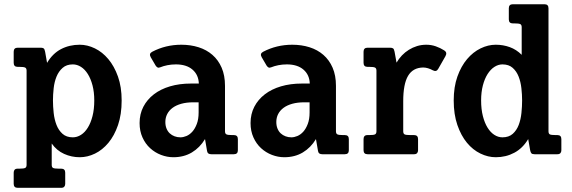

<svg xmlns="http://www.w3.org/2000/svg" viewBox="-20 -731 2711 910"><path d="M426.8 -254.9Q426.8 -294.4 418.5 -326.2Q410.2 -357.9 396.2 -380.1Q382.3 -402.3 363.8 -414.1Q345.2 -425.8 325.2 -425.8Q295.4 -425.8 276.9 -409.4Q258.3 -393.1 248 -368.2Q237.8 -343.3 234.4 -313Q231 -282.7 231 -254.9Q231 -226.6 234.4 -195.6Q237.8 -164.6 247.8 -138.9Q257.8 -113.3 276.4 -96.7Q294.9 -80.1 325.2 -80.1Q345.2 -80.1 363.8 -91.8Q382.3 -103.5 396.2 -126Q410.2 -148.4 418.5 -180.9Q426.8 -213.4 426.8 -254.9ZM556.6 -254.9Q556.6 -188.5 539.3 -138.2Q522 -87.9 493.7 -54Q465.3 -20 429.9 -2.9Q394.5 14.2 357.9 14.2Q318.8 14.2 283.7 -1.7Q248.5 -17.6 225.1 -50.8V50.3Q225.1 61.5 231.4 64.9Q237.8 68.4 258.8 68.4H270Q289.1 68.4 289.1 87.4V140.6Q289.1 148.9 284.4 154.1Q279.8 159.2 270 159.2H64Q44.9 159.2 44.9 140.1V87.4Q44.9 78.6 49.3 73.5Q53.7 68.4 64 68.4H72.3Q92.8 68.4 99.4 64.9Q106 61.5 106 50.3V-396Q106 -407.2 99.4 -410.6Q92.8 -414.1 72.3 -414.1H64Q44.9 -414.1 44.9 -433.1V-485.8Q44.9 -504.9 64 -504.9H172.9Q182.1 -504.9 186.8 -501.7Q191.4 -498.5 193.8 -485.8L203.1 -433.1Q229.5 -477.5 269.3 -498.3Q309.1 -519 357.9 -519Q394 -519 429.7 -501.7Q465.3 -484.4 493.4 -450.9Q521.5 -417.5 539.1 -368.2Q556.6 -318.8 556.6 -254.9Z M921.4 -246.1H896.5Q864.7 -246.1 839.8 -239.3Q814.9 -232.4 798.1 -220Q781.2 -207.5 772.5 -190.4Q763.7 -173.3 763.7 -152.8Q763.7 -135.3 769.3 -121.6Q774.9 -107.9 784.7 -98.9Q794.4 -89.8 807.4 -85Q820.3 -80.1 835.4 -80.1Q848.6 -80.1 863.8 -86.4Q878.9 -92.8 891.6 -106.9Q904.3 -121.1 912.8 -143.6Q921.4 -166 921.4 -198.2ZM1107.4 -18.6Q1107.4 0 1088.4 0H981.4Q973.1 0 968 -3.4Q962.9 -6.8 961.4 -15.1L951.7 -71.8Q927.2 -31.2 889.4 -8.5Q851.6 14.2 801.8 14.2Q772 14.2 743.2 3.2Q714.4 -7.8 691.7 -28.6Q668.9 -49.3 655.3 -79.6Q641.6 -109.9 641.6 -147.9Q641.6 -190.4 659.4 -224.9Q677.2 -259.3 709.2 -283.9Q741.2 -308.6 785.9 -321.8Q830.6 -335 884.8 -335H922.4Q920.9 -376.5 892.3 -401.1Q863.8 -425.8 813.5 -425.8Q792.5 -425.8 773.2 -421.9Q753.9 -418 739.7 -412.1Q731.4 -408.7 726.6 -411.4Q721.7 -414.1 717.8 -419.9L694.3 -460Q684.6 -477.1 701.7 -485.8Q765.1 -519 839.4 -519Q883.3 -519 921.1 -507.1Q959 -495.1 986.8 -470.9Q1014.6 -446.8 1030.5 -410.2Q1046.4 -373.5 1046.4 -324.2V-108.9Q1046.4 -97.2 1053.5 -94Q1060.5 -90.8 1080.1 -90.8H1088.4Q1107.4 -90.8 1107.4 -71.8Z M1447.3 -246.1H1422.4Q1390.6 -246.1 1365.7 -239.3Q1340.8 -232.4 1324 -220Q1307.1 -207.5 1298.3 -190.4Q1289.6 -173.3 1289.6 -152.8Q1289.6 -135.3 1295.2 -121.6Q1300.8 -107.9 1310.5 -98.9Q1320.3 -89.8 1333.3 -85Q1346.2 -80.1 1361.3 -80.1Q1374.5 -80.1 1389.6 -86.4Q1404.8 -92.8 1417.5 -106.9Q1430.2 -121.1 1438.7 -143.6Q1447.3 -166 1447.3 -198.2ZM1633.3 -18.6Q1633.3 0 1614.3 0H1507.3Q1499 0 1493.9 -3.4Q1488.8 -6.8 1487.3 -15.1L1477.5 -71.8Q1453.1 -31.2 1415.3 -8.5Q1377.4 14.2 1327.6 14.2Q1297.9 14.2 1269 3.2Q1240.2 -7.8 1217.5 -28.6Q1194.8 -49.3 1181.2 -79.6Q1167.5 -109.9 1167.5 -147.9Q1167.5 -190.4 1185.3 -224.9Q1203.1 -259.3 1235.1 -283.9Q1267.1 -308.6 1311.8 -321.8Q1356.4 -335 1410.6 -335H1448.2Q1446.8 -376.5 1418.2 -401.1Q1389.6 -425.8 1339.4 -425.8Q1318.4 -425.8 1299.1 -421.9Q1279.8 -418 1265.6 -412.1Q1257.3 -408.7 1252.4 -411.4Q1247.6 -414.1 1243.7 -419.9L1220.2 -460Q1210.4 -477.1 1227.5 -485.8Q1291 -519 1365.2 -519Q1409.2 -519 1447 -507.1Q1484.9 -495.1 1512.7 -470.9Q1540.5 -446.8 1556.4 -410.2Q1572.3 -373.5 1572.3 -324.2V-108.9Q1572.3 -97.2 1579.3 -94Q1586.4 -90.8 1606 -90.8H1614.3Q1633.3 -90.8 1633.3 -71.8Z M1961.4 -18.6Q1961.4 -10.3 1956.8 -5.1Q1952.1 0 1942.4 0H1722.2Q1703.1 0 1703.1 -19V-71.8Q1703.1 -80.6 1707.5 -85.7Q1711.9 -90.8 1722.2 -90.8H1730.5Q1751 -90.8 1757.6 -94.2Q1764.2 -97.7 1764.2 -108.9V-396Q1764.2 -407.2 1757.6 -410.6Q1751 -414.1 1730.5 -414.1H1722.2Q1703.1 -414.1 1703.1 -433.1V-485.8Q1703.1 -504.9 1722.2 -504.9H1828.1Q1837.9 -504.9 1842.8 -501.7Q1847.7 -498.5 1850.1 -485.8L1859.4 -434.1Q1870.1 -452.6 1885 -468.3Q1899.9 -483.9 1918 -495.1Q1936 -506.3 1956.8 -512.7Q1977.5 -519 2000.5 -519Q2023.9 -519 2045.4 -511.5Q2066.9 -503.9 2085.4 -492.2Q2101.1 -482.4 2091.3 -464.8L2057.1 -404.8Q2048.3 -388.7 2031.2 -397.9Q2020.5 -403.8 2008.5 -407.5Q1996.6 -411.1 1985.4 -411.1Q1937 -410.2 1914.1 -371.6Q1891.1 -333 1891.1 -251V-108.9Q1891.1 -97.7 1897.5 -94.2Q1903.8 -90.8 1924.8 -90.8H1942.4Q1961.4 -90.8 1961.4 -71.8Z M2454.6 -254.9Q2454.6 -282.7 2451.2 -313Q2447.8 -343.3 2438 -368.2Q2428.2 -393.1 2409.9 -409.4Q2391.6 -425.8 2361.3 -425.8Q2341.8 -425.8 2323.5 -414.1Q2305.2 -402.3 2291 -380.1Q2276.9 -357.9 2268.6 -326.2Q2260.3 -294.4 2260.3 -254.9Q2260.3 -213.4 2268.6 -180.9Q2276.9 -148.4 2290.8 -126Q2304.7 -103.5 2323 -91.8Q2341.3 -80.1 2361.3 -80.1Q2391.6 -80.1 2410.2 -96.7Q2428.7 -113.3 2438.5 -138.9Q2448.2 -164.6 2451.4 -195.6Q2454.6 -226.6 2454.6 -254.9ZM2640.6 -18.6Q2640.6 -10.3 2636 -5.1Q2631.3 0 2621.6 0H2513.7Q2502.4 0 2498.5 -4.6Q2494.6 -9.3 2492.7 -19L2483.4 -71.8Q2457.5 -28.3 2417.7 -7.1Q2377.9 14.2 2329.6 14.2Q2293 14.2 2257.1 -3.2Q2221.2 -20.5 2193.1 -54.4Q2165 -88.4 2147.7 -138.7Q2130.4 -189 2130.4 -254.9Q2130.4 -318.8 2147.9 -368.2Q2165.5 -417.5 2193.8 -450.9Q2222.2 -484.4 2257.8 -501.7Q2293.5 -519 2329.6 -519Q2364.7 -519 2396.2 -507.6Q2427.7 -496.1 2452.6 -471.2V-602.1Q2452.6 -613.3 2446 -616.7Q2439.5 -620.1 2418.9 -620.1H2410.6Q2391.6 -620.1 2391.6 -639.2V-691.9Q2391.6 -710.9 2410.6 -710.9H2560.5Q2579.6 -710.9 2579.6 -691.9V-108.9Q2579.6 -97.7 2585.9 -94.2Q2592.3 -90.8 2613.3 -90.8H2621.6Q2640.6 -90.8 2640.6 -71.8Z"/></svg>

Font: New Telegraph
Style: Bold
Weight: 700
Designer: Frank Baranowski
Foundry: Frank Baranowski
Version: Version 3.001